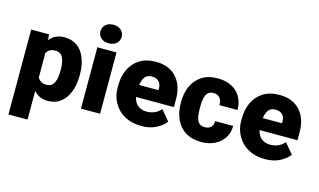

<svg xmlns="http://www.w3.org/2000/svg" viewBox="-105 -1070 2659 1598"><g transform="rotate(15 1224.0 -271.0)"><path d="M536.6 -270.5C536.6 -351.1 519 -415.5 484.4 -464.8C449.2 -513.7 397.9 -538.1 331.1 -538.1C276.4 -538.1 236.3 -516.6 206.5 -479.5L201.2 -528.3H47.9V203.1H212.4V-43.5C241.7 -10.3 280.3 9.8 331.5 9.8C376 9.8 413.6 -2 444.3 -25.9C504.9 -72.8 536.6 -158.2 536.6 -260.3ZM372.1 -260.3C372.1 -181.2 353.5 -117.2 291 -117.2C250.5 -117.2 226.1 -133.3 212.4 -160.6V-369.1C225.6 -397 251.5 -411.1 290 -411.1C320.8 -411.1 341.8 -397.9 354 -371.6C366.2 -345.2 372.1 -311.5 372.1 -270.5Z M608.4 -664.6C608.4 -641.1 616.7 -622.1 633.8 -606.9C650.9 -591.8 672.9 -584.5 699.7 -584.5C726.6 -584.5 748.5 -591.8 765.6 -606.9C782.7 -622.1 791 -641.1 791 -664.6C791 -688 782.7 -707 765.6 -722.2C748.5 -737.3 726.6 -744.6 699.7 -744.6C672.9 -744.6 650.9 -737.3 633.8 -722.2C616.7 -707 608.4 -688 608.4 -664.6ZM618.2 -528.3V0H783.2V-528.3Z M1140.1 9.8C1190.9 9.8 1234.4 0 1270 -19.5C1305.7 -38.6 1332 -60.1 1348.1 -83L1273.4 -171.9C1242.2 -132.8 1195.8 -117.2 1150.9 -117.2C1088.4 -117.2 1047.4 -153.8 1035.6 -212.4H1362.3V-279.3C1362.3 -358.9 1341.3 -421.9 1298.8 -468.3C1256.3 -514.6 1197.3 -538.1 1122.6 -538.1C1066.4 -538.1 1019 -525.9 981.4 -502C905.3 -453.6 867.7 -368.2 867.7 -265.1V-246.6C867.7 -200.2 878.4 -157.7 899.9 -119.1C942.9 -41 1025.4 9.8 1140.1 9.8ZM1121.1 -411.1C1173.3 -411.1 1202.1 -380.4 1201.7 -328.1V-315.4H1035.6C1039.1 -343.3 1047.4 -366.2 1060.1 -384.3C1072.8 -402.3 1093.3 -411.1 1121.1 -411.1Z M1652.3 -117.2C1583.5 -117.2 1573.2 -180.7 1573.2 -258.3V-269.5C1573.2 -345.7 1583.5 -411.1 1651.4 -411.1C1676.3 -411.1 1695.3 -402.8 1707.5 -386.7C1719.7 -370.1 1725.1 -350.1 1724.6 -326.2H1879.4C1880.4 -460.9 1786.1 -538.1 1655.3 -538.1C1600.6 -538.1 1555.2 -526.4 1518.6 -502.9C1445.3 -455.6 1408.7 -371.6 1408.7 -269.5V-258.3C1408.7 -207.5 1418 -162.1 1436.5 -121.6C1473.1 -40.5 1546.4 9.8 1656.2 9.8C1698.7 9.8 1736.8 1.5 1770.5 -15.1C1837.9 -47.9 1879.9 -108.9 1879.4 -188.5H1724.6C1726.1 -143.6 1698.7 -117.2 1652.3 -117.2Z M2205.1 9.8C2255.9 9.8 2299.3 0 2335 -19.5C2370.6 -38.6 2397 -60.1 2413.1 -83L2338.4 -171.9C2307.1 -132.8 2260.7 -117.2 2215.8 -117.2C2153.3 -117.2 2112.3 -153.8 2100.6 -212.4H2427.2V-279.3C2427.2 -358.9 2406.2 -421.9 2363.8 -468.3C2321.3 -514.6 2262.2 -538.1 2187.5 -538.1C2131.3 -538.1 2084 -525.9 2046.4 -502C1970.2 -453.6 1932.6 -368.2 1932.6 -265.1V-246.6C1932.6 -200.2 1943.4 -157.7 1964.8 -119.1C2007.8 -41 2090.3 9.8 2205.1 9.8ZM2186 -411.1C2238.3 -411.1 2267.1 -380.4 2266.6 -328.1V-315.4H2100.6C2104 -343.3 2112.3 -366.2 2125 -384.3C2137.7 -402.3 2158.2 -411.1 2186 -411.1Z"/></g></svg>

Font: Vazirmatn Black
Style: Regular
Weight: 900
Designer: Saber Rastikerdar
Foundry: Saber Rastikerdar
Version: Version 33.003